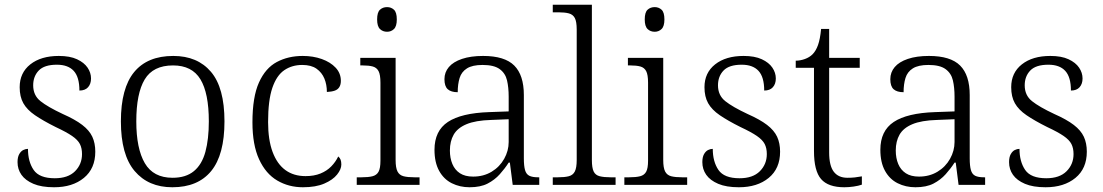

<svg xmlns="http://www.w3.org/2000/svg" viewBox="-20 -780 4653 810"><path d="M208 10Q155 10 121 -4.5Q87 -19 70.5 -42.5Q54 -66 54 -96Q54 -117 61 -129.5Q68 -142 78 -147Q88 -152 98 -152Q98 -98 122 -63Q146 -28 211 -28Q267 -28 296.5 -57.5Q326 -87 326 -130Q326 -155 317 -172.5Q308 -190 284 -206.5Q260 -223 215 -244Q161 -271 127.5 -294Q94 -317 78.5 -344.5Q63 -372 63 -412Q63 -473 108 -508.5Q153 -544 228 -544Q275 -544 305 -530Q335 -516 349.5 -494.5Q364 -473 364 -449Q364 -426 351.5 -412Q339 -398 315 -398Q315 -455 291 -481Q267 -507 220 -507Q167 -507 143.5 -482.5Q120 -458 120 -420Q120 -378 150.5 -353.5Q181 -329 245 -299Q297 -276 327 -253Q357 -230 369.5 -203Q382 -176 382 -140Q382 -69 334 -29.5Q286 10 208 10Z M707 10Q606 10 548 -58.5Q490 -127 490 -268Q490 -408 546 -476Q602 -544 711 -544Q813 -544 870 -477Q927 -410 927 -268Q927 -127 871 -58.5Q815 10 707 10ZM708 -30Q764 -30 798 -58Q832 -86 846.5 -139.5Q861 -193 861 -268Q861 -387 825.5 -445.5Q790 -504 710 -504Q626 -504 590.5 -445Q555 -386 555 -268Q555 -153 591 -91.5Q627 -30 708 -30Z M1258 10Q1198 10 1149.5 -18.5Q1101 -47 1073 -108Q1045 -169 1045 -264Q1045 -371 1072.5 -432Q1100 -493 1148 -518.5Q1196 -544 1257 -544Q1301 -544 1337.5 -531Q1374 -518 1396 -494.5Q1418 -471 1418 -439Q1418 -423 1411.5 -412.5Q1405 -402 1392 -397.5Q1379 -393 1359 -392Q1359 -423 1348.5 -448.5Q1338 -474 1315.5 -490Q1293 -506 1255 -506Q1212 -506 1179.5 -484Q1147 -462 1129 -409.5Q1111 -357 1111 -265Q1111 -190 1130 -139Q1149 -88 1184 -62.5Q1219 -37 1269 -37Q1305 -37 1332 -48Q1359 -59 1377.5 -78Q1396 -97 1407 -120Q1414 -114 1417 -106Q1420 -98 1420 -86Q1420 -66 1402 -43.5Q1384 -21 1348 -5.5Q1312 10 1258 10Z M1485 0V-32H1505Q1534 -32 1551.5 -36.5Q1569 -41 1577 -55.5Q1585 -70 1585 -102V-431Q1585 -465 1577 -480Q1569 -495 1552.5 -499.5Q1536 -504 1510 -504H1500V-536H1649V-105Q1649 -72 1657 -56.5Q1665 -41 1682.5 -36.5Q1700 -32 1729 -32H1750V0ZM1613 -646Q1595 -646 1583 -657.5Q1571 -669 1571 -698Q1571 -728 1583 -739Q1595 -750 1613 -750Q1630 -750 1642 -739Q1654 -728 1654 -698Q1654 -669 1642 -657.5Q1630 -646 1613 -646Z M1961 10Q1920 10 1886 -7Q1852 -24 1832.5 -59.5Q1813 -95 1813 -148Q1813 -228 1869.5 -265.5Q1926 -303 2043 -307L2126 -310V-372Q2126 -411 2119 -441Q2112 -471 2088 -488.5Q2064 -506 2016 -506Q1973 -506 1950 -491.5Q1927 -477 1919 -451Q1911 -425 1911 -391Q1883 -391 1869 -403.5Q1855 -416 1855 -446Q1855 -475 1873.5 -497Q1892 -519 1929 -531.5Q1966 -544 2018 -544Q2109 -544 2149.5 -503.5Q2190 -463 2190 -379V-112Q2190 -80 2195 -62.5Q2200 -45 2213 -38.5Q2226 -32 2251 -32H2255V0H2143L2131 -94H2126Q2110 -69 2088.5 -45Q2067 -21 2037 -5.5Q2007 10 1961 10ZM1976 -35Q2020 -35 2054 -55.5Q2088 -76 2107 -110Q2126 -144 2126 -181V-277L2052 -274Q1986 -272 1948 -256Q1910 -240 1894 -212Q1878 -184 1878 -145Q1878 -113 1888.5 -88Q1899 -63 1920.5 -49Q1942 -35 1976 -35Z M2312 0V-32H2333Q2362 -32 2379.5 -36.5Q2397 -41 2405 -56.5Q2413 -72 2413 -105V-655Q2413 -689 2405 -704Q2397 -719 2380 -723.5Q2363 -728 2338 -728H2312V-760H2477V-105Q2477 -72 2484.5 -56.5Q2492 -41 2510 -36.5Q2528 -32 2556 -32H2577V0Z M2614 0V-32H2634Q2663 -32 2680.5 -36.5Q2698 -41 2706 -55.5Q2714 -70 2714 -102V-431Q2714 -465 2706 -480Q2698 -495 2681.5 -499.5Q2665 -504 2639 -504H2629V-536H2778V-105Q2778 -72 2786 -56.5Q2794 -41 2811.5 -36.5Q2829 -32 2858 -32H2879V0ZM2742 -646Q2724 -646 2712 -657.5Q2700 -669 2700 -698Q2700 -728 2712 -739Q2724 -750 2742 -750Q2759 -750 2771 -739Q2783 -728 2783 -698Q2783 -669 2771 -657.5Q2759 -646 2742 -646Z M3097 10Q3044 10 3010 -4.5Q2976 -19 2959.5 -42.5Q2943 -66 2943 -96Q2943 -117 2950 -129.5Q2957 -142 2967 -147Q2977 -152 2987 -152Q2987 -98 3011 -63Q3035 -28 3100 -28Q3156 -28 3185.5 -57.5Q3215 -87 3215 -130Q3215 -155 3206 -172.5Q3197 -190 3173 -206.5Q3149 -223 3104 -244Q3050 -271 3016.5 -294Q2983 -317 2967.5 -344.5Q2952 -372 2952 -412Q2952 -473 2997 -508.5Q3042 -544 3117 -544Q3164 -544 3194 -530Q3224 -516 3238.5 -494.5Q3253 -473 3253 -449Q3253 -426 3240.5 -412Q3228 -398 3204 -398Q3204 -455 3180 -481Q3156 -507 3109 -507Q3056 -507 3032.5 -482.5Q3009 -458 3009 -420Q3009 -378 3039.5 -353.5Q3070 -329 3134 -299Q3186 -276 3216 -253Q3246 -230 3258.5 -203Q3271 -176 3271 -140Q3271 -69 3223 -29.5Q3175 10 3097 10Z M3542 10Q3474 10 3444 -24.5Q3414 -59 3414 -143V-494H3337V-524Q3356 -524 3375.5 -531Q3395 -538 3408 -551Q3422 -565 3431 -590Q3440 -615 3444 -658H3478V-536H3607V-494H3478V-137Q3478 -81 3497.5 -55.5Q3517 -30 3555 -30Q3572 -30 3586 -31.5Q3600 -33 3616 -36V-1Q3602 4 3581.5 7Q3561 10 3542 10Z M3842 10Q3801 10 3767 -7Q3733 -24 3713.5 -59.5Q3694 -95 3694 -148Q3694 -228 3750.5 -265.5Q3807 -303 3924 -307L4007 -310V-372Q4007 -411 4000 -441Q3993 -471 3969 -488.5Q3945 -506 3897 -506Q3854 -506 3831 -491.5Q3808 -477 3800 -451Q3792 -425 3792 -391Q3764 -391 3750 -403.5Q3736 -416 3736 -446Q3736 -475 3754.5 -497Q3773 -519 3810 -531.5Q3847 -544 3899 -544Q3990 -544 4030.5 -503.5Q4071 -463 4071 -379V-112Q4071 -80 4076 -62.5Q4081 -45 4094 -38.5Q4107 -32 4132 -32H4136V0H4024L4012 -94H4007Q3991 -69 3969.5 -45Q3948 -21 3918 -5.5Q3888 10 3842 10ZM3857 -35Q3901 -35 3935 -55.5Q3969 -76 3988 -110Q4007 -144 4007 -181V-277L3933 -274Q3867 -272 3829 -256Q3791 -240 3775 -212Q3759 -184 3759 -145Q3759 -113 3769.5 -88Q3780 -63 3801.5 -49Q3823 -35 3857 -35Z M4391 10Q4338 10 4304 -4.5Q4270 -19 4253.5 -42.5Q4237 -66 4237 -96Q4237 -117 4244 -129.5Q4251 -142 4261 -147Q4271 -152 4281 -152Q4281 -98 4305 -63Q4329 -28 4394 -28Q4450 -28 4479.5 -57.5Q4509 -87 4509 -130Q4509 -155 4500 -172.5Q4491 -190 4467 -206.5Q4443 -223 4398 -244Q4344 -271 4310.5 -294Q4277 -317 4261.5 -344.5Q4246 -372 4246 -412Q4246 -473 4291 -508.5Q4336 -544 4411 -544Q4458 -544 4488 -530Q4518 -516 4532.5 -494.5Q4547 -473 4547 -449Q4547 -426 4534.5 -412Q4522 -398 4498 -398Q4498 -455 4474 -481Q4450 -507 4403 -507Q4350 -507 4326.5 -482.5Q4303 -458 4303 -420Q4303 -378 4333.5 -353.5Q4364 -329 4428 -299Q4480 -276 4510 -253Q4540 -230 4552.5 -203Q4565 -176 4565 -140Q4565 -69 4517 -29.5Q4469 10 4391 10Z"/></svg>

Font: Noto Serif Hebrew Light
Style: Regular
Weight: 300
Version: Version 2.003